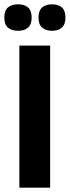

<svg xmlns="http://www.w3.org/2000/svg" viewBox="-29 -872 324 892"><path d="M61 0V-660H204V0ZM213 -729Q184 -729 167 -743.5Q150 -758 150 -790Q150 -823 167 -837.5Q184 -852 213 -852Q242 -852 258.5 -837.5Q275 -823 275 -790Q275 -758 258 -743.5Q241 -729 213 -729ZM55 -729Q25 -729 8 -743.5Q-9 -758 -9 -790Q-9 -823 8 -837.5Q25 -852 55 -852Q84 -852 101 -837.5Q118 -823 118 -790Q118 -758 101 -743.5Q84 -729 55 -729Z"/></svg>

Font: Bricolage Grotesque 24pt SemiCondensed
Style: Bold
Weight: 700
Width: 4
Designer: Mathieu Triay
Foundry: Atelier Triay
Version: Version 1.001;gftools[0.9.33.dev8+g029e19f]